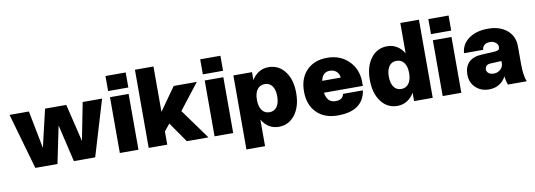

<svg xmlns="http://www.w3.org/2000/svg" viewBox="-63 -1116 4721 1694"><g transform="rotate(-10 2297.5 -268.5)"><path d="M26.9 -500H200.2L266.1 -163.1L345.2 -500H535.2L616.2 -163.1L682.1 -500H856L706.1 0H515.1L437 -333L368.2 0H169.9Z M919.9 -690.9H1101.1V-556.2H919.9ZM926.8 -500H1093.8V0H926.8Z M1497.6 -500H1704.6L1525.9 -270L1720.7 0H1526.9L1401.9 -180.2L1351.6 -118.2V0H1185.5V-700.2H1351.6V-293.9Z M1768.6 -690.9H1949.7V-556.2H1768.6ZM1775.4 -500H1942.4V0H1775.4Z M2032.2 -500H2199.2V-428.2Q2224.1 -471.2 2262.7 -494.6Q2301.3 -518.1 2349.1 -518.1Q2439.9 -518.1 2495.6 -445.1Q2551.3 -372.1 2551.3 -252Q2551.3 -131.3 2495.6 -57.6Q2439.9 16.1 2349.1 16.1Q2301.3 16.1 2262.7 -7.6Q2224.1 -31.2 2199.2 -75.2V163.1H2032.2ZM2381.3 -252Q2381.3 -311 2357.4 -344Q2333.5 -377 2290.5 -377Q2247.6 -377 2223.4 -344Q2199.2 -311 2199.2 -252Q2199.2 -191.9 2223.4 -158.4Q2247.6 -125 2290.5 -125Q2333.5 -125 2357.4 -158.4Q2381.3 -191.9 2381.3 -252Z M2621.1 -252Q2621.1 -371.1 2689.5 -440.4Q2757.8 -509.8 2874 -509.8Q2990.2 -509.8 3065.7 -434.8Q3141.1 -359.9 3141.1 -244.1V-210.9H2793Q2806.2 -120.1 2881.8 -120.1Q2946.8 -120.1 2957 -171.9H3134.8Q3106.9 7.8 2879.9 7.8Q2760.3 7.8 2690.7 -62Q2621.1 -131.8 2621.1 -252ZM2876 -393.1Q2811.5 -393.1 2795.9 -316.9H2961.9Q2958.5 -352.1 2935.3 -372.6Q2912.1 -393.1 2876 -393.1Z M3730 -700.2V0H3563V-75.2Q3537.1 -31.2 3498.5 -7.6Q3460 16.1 3412.6 16.1Q3321.8 16.1 3266.4 -57.6Q3210.9 -131.3 3210.9 -252Q3210.9 -372.1 3266.4 -445.1Q3321.8 -518.1 3412.6 -518.1Q3460 -518.1 3498.5 -494.9Q3537.1 -471.7 3563 -428.2V-700.2ZM3380.9 -252Q3380.9 -191.9 3404.8 -158.4Q3428.7 -125 3470.7 -125Q3514.2 -125 3538.6 -158.4Q3563 -191.9 3563 -252Q3563 -311 3538.6 -344Q3514.2 -377 3470.7 -377Q3428.2 -377 3404.5 -344Q3380.9 -311 3380.9 -252Z M3812.5 -690.9H3993.7V-556.2H3812.5ZM3819.3 -500H3986.3V0H3819.3Z M4549.3 -163.1Q4549.3 -52.2 4572.3 0H4404.3Q4392.1 -26.9 4385.3 -76.2Q4363.3 -33.7 4324.2 -10.3Q4285.2 13.2 4233.4 13.2Q4161.1 13.2 4113.8 -32.2Q4066.4 -77.6 4066.4 -147.9Q4066.4 -219.2 4106.2 -258.3Q4146 -297.4 4223.1 -300.8L4344.2 -307.1Q4365.2 -309.6 4374.3 -316.9Q4383.3 -324.2 4383.3 -339.8V-341.8Q4383.3 -364.3 4362.5 -380.6Q4341.8 -397 4313.5 -397Q4248.5 -397 4241.2 -339.8H4070.3Q4076.2 -419.9 4142.8 -468Q4209.5 -516.1 4315.4 -516.1Q4421.4 -516.1 4485.4 -461.7Q4549.3 -407.2 4549.3 -317.9ZM4235.4 -165Q4235.4 -143.6 4252.9 -130.4Q4270.5 -117.2 4299.3 -117.2Q4334 -117.2 4358.6 -139.6Q4383.3 -162.1 4383.3 -194.8V-214.8L4286.1 -210Q4261.7 -209.5 4248.5 -197.5Q4235.4 -185.5 4235.4 -165Z"/></g></svg>

Font: Overused Grotesk ExtraBold
Style: Regular
Weight: 800
Version: Version 0.002